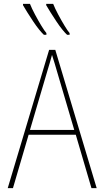

<svg xmlns="http://www.w3.org/2000/svg" viewBox="-20 -973 540 993"><path d="M20 0 234 -715H266L480 0H453L372 -276H128L47 0ZM224 -603 135 -301H364L275 -603Q269 -624 263 -644Q257 -664 249 -689Q243 -667 237 -646.5Q231 -626 224 -603ZM327 -793Q317 -802 302 -820.5Q287 -839 271.5 -862.5Q256 -886 242 -908Q228 -930 219 -946V-953H255Q264 -930 281 -898Q298 -866 314.5 -839Q331 -812 340 -802V-793ZM207 -793Q197 -802 182 -820.5Q167 -839 151.5 -862.5Q136 -886 122 -908Q108 -930 99 -946V-953H135Q144 -930 161 -898Q178 -866 194.5 -839Q211 -812 220 -802V-793Z"/></svg>

Font: Noto Sans Mono ExtraCondensed Thin
Style: Regular
Weight: 100
Width: 2
Designer: Monotype Design Team
Foundry: Monotype Imaging Inc.
Version: Version 2.014; ttfautohint (v1.8.4.7-5d5b)